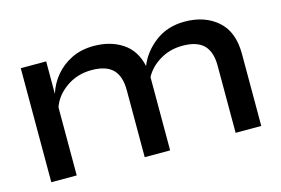

<svg xmlns="http://www.w3.org/2000/svg" viewBox="-73 -659 1184 810"><g transform="rotate(-15 519.5 -254.5)"><path d="M62 -498H173V-356Q186 -398 214.5 -432.5Q243 -467 285.5 -488Q328 -509 383 -509Q456 -509 508 -474.5Q560 -440 575 -370Q598 -428 651.5 -468.5Q705 -509 780 -509Q867 -509 923 -460.5Q979 -412 979 -315V0H867V-293Q867 -354 837.5 -383.5Q808 -413 745 -413Q690 -413 646 -386.5Q602 -360 581 -320V-315V0H470V-293Q470 -354 440.5 -383.5Q411 -413 348 -413Q285 -413 237 -379Q189 -345 173 -297V0H62Z"/></g></svg>

Font: Syne SemiBold
Style: Regular
Weight: 600
Designer: Lucas Descroix
Foundry: Bonjour Monde
Version: Version 2.200; ttfautohint (v1.8.4)